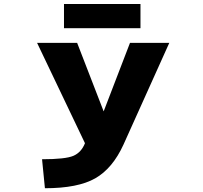

<svg xmlns="http://www.w3.org/2000/svg" viewBox="-20 -952 1040 983"><path d="M210 11.7 195.3 -136.7Q315.4 -136.7 356 -154.3Q396.5 -171.9 415 -218.8L169.9 -732.4H375L510.7 -381.8L645.5 -732.4H846.7L612.3 -211.9Q556.6 -89.8 467.8 -39.1Q378.9 11.7 210 11.7ZM307.6 -807.6V-931.6H699.2V-807.6Z"/></svg>

Font: Gen Shin Gothic Monospace Heavy
Style: Bold
Weight: 800
Designer: [Source Han Sans]
Ryoko NISHIZUKA  (kana & ideographs); Paul D. Hunt (Latin, Greek & Cyrillic); Wenlong ZHANG  (bopomofo
Version: Version 1.002.20150607